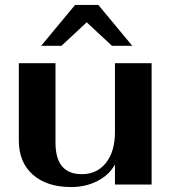

<svg xmlns="http://www.w3.org/2000/svg" viewBox="-20 -745 700 775"><path d="M56 -178V-490H204V-169Q204 -42 310 -42Q372 -42 408 -88Q444 -134 444 -212V-490H592V0H444V-81Q421 -39 373.5 -14.5Q326 10 267 10Q169 10 112.5 -40Q56 -90 56 -178ZM283 -725H377L514 -560H432L330 -655L228 -560H146Z"/></svg>

Font: Fahkwang
Style: Bold
Weight: 700
Designer: Suppakit Chalermlarp | Katatrad Co.,Ltd.
Foundry: Cadson Demak Co.,Ltd.
Version: Version 1.000; ttfautohint (v1.6)